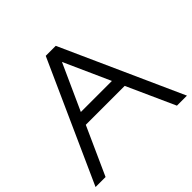

<svg xmlns="http://www.w3.org/2000/svg" viewBox="-175 -893 1071 1071"><g transform="rotate(-45 360.5 -357.0)"><path d="M0 0 321 -714H400L721 0H642L514 -284H207L79 0ZM483 -354 361 -626 238 -354Z"/></g></svg>

Font: Arcon
Style: Regular
Weight: 400
Designer: M. Zarth
Foundry: martin zarth - visuelle & digitale kommunikation
Version: Version 1.131;PS 001.131;hotconv 1.0.70;makeotf.lib2.5.58329